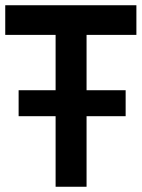

<svg xmlns="http://www.w3.org/2000/svg" viewBox="-28 -712 540 732"><path d="M43 -269V-368H184V-579H-8V-692H492V-579H302V-368H451V-269H302V0H184V-269Z"/></svg>

Font: TitilliumText22L Rg
Style: Bold
Weight: 700
Designer: Campivisivi
Foundry: Campivisivi
Version: 1.000